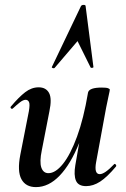

<svg xmlns="http://www.w3.org/2000/svg" viewBox="-20 -752 516 785"><path d="M330 -727 362 -478Q362 -475 356.5 -474.5Q351 -474 350 -477L297 -584L203 -474Q201 -472 196 -473.5Q191 -475 192 -478L311 -727Q314 -732 322 -732Q330 -732 330 -727ZM127 13Q85 13 67.5 -19.5Q50 -52 63 -119L98 -297Q103 -326 98.5 -335Q94 -344 85 -344Q75 -344 62 -334Q49 -324 33 -309Q29 -305 25 -309Q21 -313 25 -317Q57 -355 83 -375Q109 -395 138 -395Q168 -395 180.5 -372Q193 -349 182 -297L151 -138Q141 -90 149 -67Q157 -44 178 -44Q207 -44 237.5 -82Q268 -120 295 -193.5Q322 -267 340 -374L358 -373Q339 -255 304 -168Q269 -81 224 -34Q179 13 127 13ZM332 9Q300 9 290.5 -13.5Q281 -36 288 -77L340 -374Q345 -394 396 -394Q416 -394 422.5 -391Q429 -388 429 -386Q429 -382 424 -360Q419 -338 414 -312L373 -89Q364 -40 388 -40Q398 -40 412.5 -50Q427 -60 446 -80Q449 -84 453 -79.5Q457 -75 454 -71Q418 -28 389.5 -9.5Q361 9 332 9Z"/></svg>

Font: Cormorant
Style: Bold Italic
Weight: 700
Italic angle: -10°
Designer: Christian Thalmann (Catharsis Fonts)
Foundry: Catharsis Fonts
Version: Version 4.000